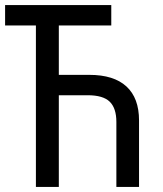

<svg xmlns="http://www.w3.org/2000/svg" viewBox="-20 -734 640 754"><path d="M121 -634H0V-714H417V-634H211V-440H331Q427 -440 476.5 -394.5Q526 -349 526 -261V0H437V-255Q437 -309 411 -334.5Q385 -360 324 -360H211V0H121Z"/></svg>

Font: Noto Sans Mono UI
Style: Regular
Weight: 400
Monospace: yes
Designer: Monotype Design team
Foundry: Monotype Imaging Inc.
Version: Version 1.000